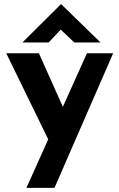

<svg xmlns="http://www.w3.org/2000/svg" viewBox="-20 -693 574 923"><path d="M107 210 398 -437H524L242 210ZM224 2 10 -437H167L332 -68ZM337 -489 259 -563 293 -573 214 -489H88L273 -673H274L463 -489Z"/></svg>

Font: Josefin Sans Thin
Style: Bold
Weight: 700
Version: Version 2.000